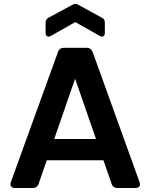

<svg xmlns="http://www.w3.org/2000/svg" viewBox="-20 -936 749 956"><path d="M411 -698H299C284 -698 274 -692 269 -678L34 -29C28 -11 36 0 55 0H143C158 0 168 -7 172 -20L213 -138H495L536 -20C540 -7 550 0 565 0H654C673 0 681 -11 675 -29L441 -678C435 -692 425 -698 411 -698ZM502 -772V-823C502 -835 498 -842 487 -848L370 -912C360 -918 350 -918 340 -912L222 -848C212 -842 207 -835 207 -823V-772C207 -756 218 -749 233 -757L355 -826L477 -757C491 -749 502 -756 502 -772ZM250 -244 354 -544 458 -244Z"/></svg>

Font: Arvore Sans SemiBold
Style: Regular
Weight: 600
Designer: Jonny Pinhorn (Latin) Dan Schunck (customization for Arvore)
Version: Version 1.000;Glyphs 3.3 (3305)